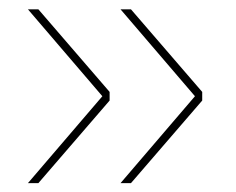

<svg xmlns="http://www.w3.org/2000/svg" viewBox="-20 -454 519 423"><path d="M41.5 -433.5 205.5 -242 41.5 -50.5H64.5L221.5 -232.5V-251.5L64.5 -433.5ZM245.5 -433.5 409.5 -242 245.5 -50.5H268.5L425.5 -232.5V-251.5L268.5 -433.5Z"/></svg>

Font: Anek Malayalam Thin
Style: Regular
Weight: 250
Version: Version 1.003